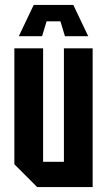

<svg xmlns="http://www.w3.org/2000/svg" viewBox="-20 -755 432 775"><path d="M354 -560V0H130L38 -92V-560H154V-102H238V-560ZM150 -609H56L116 -735H276L336 -609H242L224 -669H168Z"/></svg>

Font: Tektur Condensed Medium
Style: Regular
Weight: 500
Width: 3
Designer: Adam Jagosz
Foundry: Adam Jagosz
Version: Version 1.005;gftools[0.9.30]